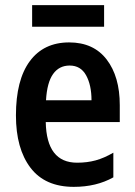

<svg xmlns="http://www.w3.org/2000/svg" viewBox="-20 -717 525 747"><path d="M249 -552Q344 -552 395 -485.5Q446 -419 446 -308V-242H158Q161 -84 280 -84Q319 -84 352 -93Q385 -102 421 -123V-27Q355 10 267 10Q155 10 98.5 -64.5Q42 -139 42 -268Q42 -406 96 -479Q150 -552 249 -552ZM251 -462Q210 -462 186.5 -429Q163 -396 159 -327H336Q336 -386 315 -424Q294 -462 251 -462ZM385 -697V-613H105V-697Z"/></svg>

Font: Noto Sans Hebrew Condensed SemiBold
Style: Regular
Weight: 600
Width: 3
Designer: Monotype Design Team
Foundry: Monotype Imaging Inc.
Version: Version 2.004; ttfautohint (v1.8.4.7-5d5b)